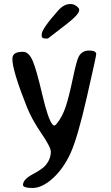

<svg xmlns="http://www.w3.org/2000/svg" viewBox="-20 -748 546 946"><path d="M215.8 -558.1H205.6Q185.5 -558.1 185.5 -570.3V-579.1Q185.5 -605 266.6 -696.3Q294.9 -728 325.2 -728H330.1Q343.3 -728 356.7 -718Q370.1 -708 370.1 -700.2V-697.8Q370.1 -677.7 312 -632.3Q216.8 -558.1 215.8 -558.1ZM41 -457Q41 -475.6 53 -484.1Q64.9 -492.7 93.3 -492.7Q121.6 -492.7 140.4 -450Q159.2 -407.2 188 -283.4Q216.8 -159.7 238.8 -134.8L246.1 -128.9Q252 -128.9 260.7 -140.1Q287.1 -172.9 303.2 -220.7Q319.3 -268.6 338.4 -359.4Q357.4 -450.2 367.7 -468.8Q383.8 -499 418.9 -499Q454.1 -499 454.1 -481Q454.1 -472.2 408 -269.8Q361.8 -67.4 326.7 8.5Q291.5 84.5 239.3 131.3Q187 178.2 140.1 178.2Q93.3 178.2 93.3 163.1Q93.3 136.2 141.1 110.6Q189 85 204.1 66.9Q230.5 35.6 230.5 -0.5Q230.5 -22.9 183.3 -91.8Q136.2 -160.6 111.3 -223.6Q41 -400.9 41 -457Z"/></svg>

Font: Averia Sans Libre
Style: Regular
Weight: 400
Version: Version 1.002